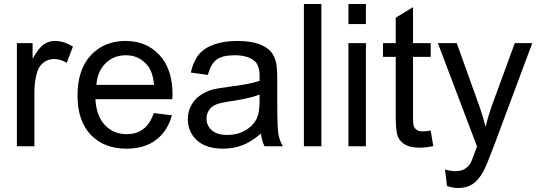

<svg xmlns="http://www.w3.org/2000/svg" viewBox="-20 -736 2707 966"><path d="M65 0V-519H144V-440Q174 -495 200 -512.5Q226 -530 256 -530Q301 -530 347 -502L316 -420Q284 -439 252 -439Q223 -439 200 -422Q177 -405 167 -374Q153 -327 153 -271V0Z M754 -167 845 -156Q823 -76 765 -32Q707 12 617 12Q503 12 436.5 -58Q370 -128 370 -255Q370 -386 437 -458Q504 -530 612 -530Q716 -530 782 -459.5Q848 -389 848 -260Q848 -252 847 -237H460Q465 -151 508.5 -106Q552 -61 617 -61Q666 -61 700 -86Q734 -111 754 -167ZM465 -309H755Q749 -375 722 -407Q680 -458 613 -458Q552 -458 511 -417.5Q470 -377 465 -309Z M1293 -64Q1244 -22 1199 -5Q1154 12 1102 12Q1017 12 971 -30Q925 -72 925 -137Q925 -175 942.5 -206.5Q960 -238 988 -257Q1016 -276 1051 -286Q1077 -292 1129 -299Q1236 -312 1286 -329Q1286 -347 1286 -352Q1286 -406 1262 -428Q1228 -458 1161 -458Q1099 -458 1069.5 -436Q1040 -414 1026 -359L940 -371Q952 -426 979 -460Q1006 -494 1056.5 -512Q1107 -530 1174 -530Q1241 -530 1282.5 -514.5Q1324 -499 1343.5 -475.5Q1363 -452 1370 -416Q1375 -393 1375 -334V-217Q1375 -95 1380.5 -62.5Q1386 -30 1403 0H1311Q1297 -27 1293 -64ZM1286 -260Q1238 -241 1142 -227Q1088 -219 1065.5 -209.5Q1043 -200 1031 -181Q1019 -162 1019 -139Q1019 -104 1045.5 -80.5Q1072 -57 1123 -57Q1174 -57 1213.5 -79.5Q1253 -102 1272 -140Q1286 -170 1286 -228Z M1509 0V-716H1597V0Z M1733 -615V-716H1821V-615ZM1733 0V-519H1821V0Z M2147 -79 2160 -1Q2122 7 2093 7Q2045 7 2019 -8Q1993 -23 1982 -48Q1971 -73 1971 -152V-450H1907V-519H1971V-647L2058 -700V-519H2147V-450H2058V-147Q2058 -109 2063 -98.5Q2068 -88 2078.5 -81.5Q2089 -75 2108 -75Q2123 -75 2147 -79Z M2229 200 2219 117Q2248 125 2270 125Q2299 125 2316.5 115Q2334 105 2345 88Q2354 75 2372 22Q2375 15 2380 1L2183 -519H2278L2386 -218Q2407 -161 2423 -98Q2438 -159 2459 -216L2570 -519H2658L2461 9Q2429 94 2412 126Q2388 170 2358 190Q2328 210 2286 210Q2260 210 2229 200Z"/></svg>

Font: Ekushey Amar Desh
Style: Regular
Weight: 400
Designer: Al Mamun Sumon
Foundry: Al Mamun Sumon
Version: Version 1.0